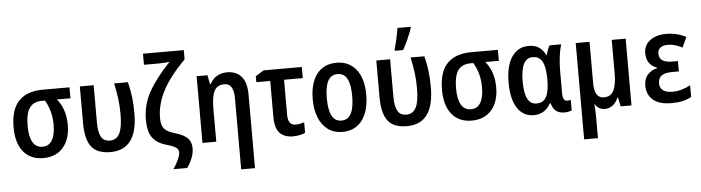

<svg xmlns="http://www.w3.org/2000/svg" viewBox="-56 -1049 5660 1551"><g transform="rotate(-5 2774.0 -274.0)"><path d="M260 10Q157 10 99.5 -60Q42 -130 42 -258Q42 -403 108.5 -472Q175 -541 306 -541H520V-452H410Q480 -369 480 -240Q480 -126 422 -58Q364 10 260 10ZM262 -82Q314 -82 340 -126.5Q366 -171 366 -252Q366 -363 313 -452H291Q221 -452 188.5 -406.5Q156 -361 156 -259Q156 -173 182.5 -127.5Q209 -82 262 -82Z M604 -242V-541H716V-236Q716 -160 737.5 -122Q759 -84 808 -84Q862 -84 887 -133Q912 -182 912 -288Q912 -353 904.5 -412.5Q897 -472 882 -541H994Q1011 -469 1017.5 -414Q1024 -359 1024 -287Q1024 9 805 9Q695 9 649.5 -53Q604 -115 604 -242Z M1411 191H1298Q1323 157 1340 119.5Q1357 82 1357 59Q1357 37 1338.5 22Q1320 7 1264 -9Q1184 -31 1148 -80.5Q1112 -130 1112 -226Q1112 -347 1170 -451Q1228 -555 1344 -677Q1313 -670 1246 -670H1135V-760H1466V-685Q1335 -552 1281 -444Q1227 -336 1227 -233Q1227 -189 1238.5 -163.5Q1250 -138 1275 -123Q1300 -108 1347 -94Q1409 -76 1438.5 -45.5Q1468 -15 1468 36Q1468 73 1452.5 113.5Q1437 154 1411 191Z M1956 -357V240H1844V-334Q1844 -396 1825.5 -426.5Q1807 -457 1768 -457Q1711 -457 1687 -412.5Q1663 -368 1663 -270V0H1551V-541H1639L1653 -469H1660Q1680 -509 1716 -530Q1752 -551 1797 -551Q1874 -551 1915 -502.5Q1956 -454 1956 -357Z M2404 -451H2252V-167Q2252 -82 2313 -82Q2348 -82 2384 -95V-9Q2366 0 2339 5.5Q2312 11 2285 11Q2214 11 2177 -29Q2140 -69 2140 -161V-451H2027V-499L2094 -541H2404Z M2684 10Q2618 10 2569.5 -25Q2521 -60 2495 -123.5Q2469 -187 2469 -272Q2469 -404 2525.5 -477.5Q2582 -551 2687 -551Q2786 -551 2844.5 -478Q2903 -405 2903 -272Q2903 -142 2846.5 -66Q2790 10 2684 10ZM2686 -82Q2739 -82 2764 -130Q2789 -178 2789 -272Q2789 -365 2764 -412Q2739 -459 2686 -459Q2633 -459 2608 -412Q2583 -365 2583 -271Q2583 -178 2608 -130Q2633 -82 2686 -82Z M3008 -242V-541H3120V-236Q3120 -160 3141.5 -122Q3163 -84 3212 -84Q3266 -84 3291 -133Q3316 -182 3316 -288Q3316 -353 3308.5 -412.5Q3301 -472 3286 -541H3398Q3415 -469 3421.5 -414Q3428 -359 3428 -287Q3428 9 3209 9Q3099 9 3053.5 -53Q3008 -115 3008 -242ZM3164 -620Q3173 -649 3185 -703.5Q3197 -758 3201 -788H3308V-777Q3295 -739 3274 -692Q3253 -645 3231 -606H3164Z M3734 10Q3631 10 3573.5 -60Q3516 -130 3516 -258Q3516 -403 3582.5 -472Q3649 -541 3780 -541H3994V-452H3884Q3954 -369 3954 -240Q3954 -126 3896 -58Q3838 10 3734 10ZM3736 -82Q3788 -82 3814 -126.5Q3840 -171 3840 -252Q3840 -363 3787 -452H3765Q3695 -452 3662.5 -406.5Q3630 -361 3630 -259Q3630 -173 3656.5 -127.5Q3683 -82 3736 -82Z M4057 -269Q4057 -405 4106.5 -478Q4156 -551 4245 -551Q4293 -551 4325.5 -530Q4358 -509 4379 -467H4385Q4396 -515 4414 -541H4507Q4495 -504 4487.5 -446.5Q4480 -389 4480 -333V-145Q4480 -83 4517 -83Q4533 -83 4545 -88V-2Q4538 2 4520.5 6Q4503 10 4490 10Q4445 10 4419.5 -9Q4394 -28 4381 -73H4373Q4328 10 4237 10Q4153 10 4105 -62Q4057 -134 4057 -269ZM4371 -262V-270Q4371 -366 4347 -412Q4323 -458 4267 -458Q4171 -458 4171 -268Q4171 -173 4195 -127.5Q4219 -82 4269 -82Q4322 -82 4346.5 -126Q4371 -170 4371 -262Z M5030 0H4942L4927 -72H4922Q4905 -32 4877 -11Q4849 10 4814 10Q4763 10 4735 -35H4732Q4737 12 4737 75V240H4625V-541H4737V-208Q4737 -84 4813 -84Q4870 -84 4893.5 -130.5Q4917 -177 4917 -270V-541H5030Z M5435 -240H5380Q5321 -240 5294 -219.5Q5267 -199 5267 -158Q5267 -120 5293.5 -100.5Q5320 -81 5369 -81Q5409 -81 5447 -92Q5485 -103 5516 -121V-26Q5484 -8 5445 1Q5406 10 5354 10Q5254 10 5204.5 -33Q5155 -76 5155 -149Q5155 -203 5183.5 -236Q5212 -269 5262 -282V-286Q5221 -300 5199 -331.5Q5177 -363 5177 -409Q5177 -475 5227.5 -513Q5278 -551 5360 -551Q5445 -551 5520 -512L5481 -429Q5422 -462 5366 -462Q5325 -462 5304 -445.5Q5283 -429 5283 -398Q5283 -359 5310 -341.5Q5337 -324 5391 -324H5435Z"/></g></svg>

Font: Noto Sans Display Medium Narrow
Style: Regular
Weight: 500
Width: 4
Designer: Monotype Design team
Foundry: Monotype Imaging Inc.
Version: Version 1.000